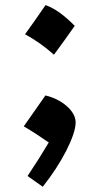

<svg xmlns="http://www.w3.org/2000/svg" viewBox="-20 -659 386 742"><path d="M156.1 -639.4Q136.8 -611.3 117.2 -583.3Q97.7 -555.3 76.9 -526.7Q108.3 -509.4 136.1 -489.5Q163.9 -469.5 188.5 -447.5Q209.6 -476 229.5 -503.8Q249.5 -531.7 268.8 -559.1Q242.4 -586.2 214.3 -607.2Q186.1 -628.3 156.1 -639.4ZM155.5 -290.1Q133.1 -258 112.9 -229.2Q92.8 -200.4 71.8 -170.7Q96.8 -156.1 119.1 -141.6Q141.5 -127 168.4 -108.3Q150.3 -78.1 130.6 -46.6Q110.8 -15.2 86.5 21.2L145.2 62.7Q172.3 28.8 195.4 -6.8Q218.5 -42.4 235.8 -76Q253 -109.6 262.6 -138Q272.3 -166.4 272.3 -185.8Q272.3 -202.6 263.2 -218.8Q254 -235 237.8 -249.1Q221.7 -263.3 200.6 -273.9Q179.5 -284.6 155.5 -290.1Z"/></svg>

Font: Pinar-VF
Style: Regular
Weight: 300
Designer: Amin Abedi
Version: Version 3.0